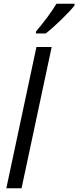

<svg xmlns="http://www.w3.org/2000/svg" viewBox="-20 -1013 421 1033"><path d="M14 0 176 -760H258L96 0ZM173 -833H226Q260 -859 310 -907.5Q360 -956 381 -984V-993H284Q264 -960 234 -919.5Q204 -879 174 -844Z"/></svg>

Font: Noto Sans UI SemiCondensed
Style: Italic
Weight: 400
Width: 4
Italic angle: -12°
Designer: Monotype Design Team
Foundry: Monotype Imaging Inc.
Version: Version 1.901